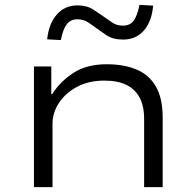

<svg xmlns="http://www.w3.org/2000/svg" viewBox="-20 -766 803 786"><path d="M119 0V-494H190V-381H194Q226 -432 280.5 -467.5Q335 -503 417 -503Q486 -503 537.5 -482Q589 -461 617.5 -413Q646 -365 646 -283V0H570V-280Q570 -332 551.5 -366.5Q533 -401 497.5 -418.5Q462 -436 407 -436Q343 -436 295.5 -410.5Q248 -385 221.5 -345Q195 -305 195 -258V0ZM229 -602 173 -605Q180 -670 213 -707Q246 -744 297 -744Q336 -744 362.5 -726.5Q389 -709 406 -697Q418 -689 437.5 -675Q457 -661 483 -661Q512 -661 527 -681Q542 -701 551 -746L607 -743Q601 -677 568.5 -640.5Q536 -604 484 -604Q442 -604 415.5 -622Q389 -640 374 -651Q361 -661 341.5 -674Q322 -687 297 -687Q269 -687 253.5 -667Q238 -647 229 -602Z"/></svg>

Font: Nunito Sans 7pt Expanded Light
Style: Regular
Weight: 300
Width: 7
Designer: Vernon Adams
Foundry: Vernon Adams
Version: Version 3.101;gftools[0.9.27]